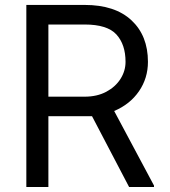

<svg xmlns="http://www.w3.org/2000/svg" viewBox="-20 -747 681 767"><path d="M495.7 0 347.7 -282.7H173.3V0H85.2V-727.3H318.2Q439.6 -727.3 505.3 -665.8Q571 -604.4 571 -500Q571 -434.7 535.2 -382.5Q499.3 -330.3 436.1 -303.6L595.2 -5.7V0ZM173.3 -649.1V-360.8H318.2Q367.9 -360.8 404.7 -380.5Q441.4 -400.2 461.5 -432Q481.5 -463.8 481.5 -500Q481.5 -569.2 445.1 -609.2Q408.7 -649.1 318.2 -649.1Z"/></svg>

Font: Interface
Style: Regular
Weight: 400
Designer: Rasmus Andersson
Foundry: rsms
Version: Version 1.8